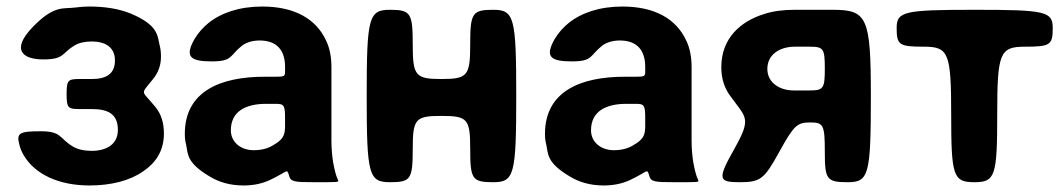

<svg xmlns="http://www.w3.org/2000/svg" viewBox="-20 -558 3260 588"><path d="M341 -160C341 -116 306 -96 261 -96C239 -96 218 -100 202 -110C161 -135 169 -156 105 -156C40 -156 30 -151 39 -116C42 -103 47 -92 53 -82C88 -23 162 10 254 10C321 10 378 -5 418 -33C454 -57 482 -93 482 -149C482 -183 473 -209 457 -229C413 -284 408 -265 448 -315C463 -333 473 -356 473 -384C473 -396 472 -408 469 -419C462 -448 466 -481 379 -517C344 -531 302 -538 254 -538C239 -538 225 -537 211 -535C175 -530 147 -544 81 -476C13 -406 48 -376 113 -376C177 -376 169 -395 207 -418C221 -427 241 -431 261 -431C303 -431 332 -413 332 -373C332 -332 306 -316 261 -316H223C188 -316 184 -312 184 -270C184 -228 188 -224 223 -224H261C311 -224 341 -209 341 -160Z M995 -128V-352C995 -383 990 -410 979 -433C948 -501 881 -538 783 -538C714 -538 658 -519 619 -488C603 -475 588 -459 576 -439C544 -383 564 -370 629 -370C693 -370 683 -388 721 -418C734 -428 753 -434 775 -434C828 -434 853 -404 853 -353V-338C853 -324 850 -323 822 -323H790C656 -323 546 -279 546 -148C546 -137 547 -126 550 -115C556 -87 550 -60 623 -17C651 0 685 10 726 10C757 10 783 4 805 -6C861 -32 858 -44 865 -21C870 -1 880 0 945 0C1009 0 1016 0 1016 -4C1016 -8 1009 -12 1000 -62C997 -82 995 -103 995 -128ZM687 -159C687 -218 734 -240 795 -240H824C850 -240 853 -236 853 -195C853 -153 857 -136 816 -113C800 -103 780 -98 757 -98C718 -98 687 -122 687 -159Z M1561 -264C1561 -504 1555 -528 1491 -528C1426 -528 1420 -518 1420 -422C1420 -326 1412 -316 1332 -316C1252 -316 1244 -326 1244 -422C1244 -518 1238 -528 1174 -528C1109 -528 1103 -504 1103 -264C1103 -24 1109 0 1174 0C1238 0 1244 -9 1244 -102C1244 -194 1252 -203 1332 -203C1412 -203 1420 -194 1420 -102C1420 -9 1426 0 1491 0C1555 0 1561 -24 1561 -264Z M2098 -128V-352C2098 -383 2093 -410 2082 -433C2051 -501 1984 -538 1886 -538C1817 -538 1761 -519 1722 -488C1706 -475 1691 -459 1679 -439C1647 -383 1667 -370 1732 -370C1796 -370 1786 -388 1824 -418C1837 -428 1856 -434 1878 -434C1931 -434 1956 -404 1956 -353V-338C1956 -324 1953 -323 1925 -323H1893C1759 -323 1649 -279 1649 -148C1649 -137 1650 -126 1653 -115C1659 -87 1653 -60 1726 -17C1754 0 1788 10 1829 10C1860 10 1886 4 1908 -6C1964 -32 1961 -44 1968 -21C1973 -1 1983 0 2048 0C2112 0 2119 0 2119 -4C2119 -8 2112 -12 2103 -62C2100 -82 2098 -103 2098 -128ZM1790 -159C1790 -218 1837 -240 1898 -240H1927C1953 -240 1956 -236 1956 -195C1956 -153 1960 -136 1919 -113C1903 -103 1883 -98 1860 -98C1821 -98 1790 -122 1790 -159Z M2230 -104C2177 -10 2179 0 2244 0C2308 0 2320 -8 2366 -92C2412 -175 2421 -183 2462 -183C2502 -183 2506 -175 2506 -92C2506 -8 2512 0 2577 0C2641 0 2647 -24 2647 -264C2647 -504 2636 -528 2531 -528H2414C2379 -528 2347 -524 2320 -515C2249 -493 2189 -442 2189 -352C2189 -315 2200 -285 2218 -262C2265 -197 2282 -197 2230 -104ZM2330 -347C2330 -391 2368 -415 2414 -415H2460C2502 -415 2506 -409 2506 -348C2506 -287 2502 -281 2459 -281H2411C2367 -281 2330 -305 2330 -347Z M3204 -472C3204 -523 3182 -528 2965 -528C2748 -528 2726 -523 2726 -472C2726 -420 2734 -415 2810 -415C2885 -415 2893 -396 2893 -208C2893 -19 2899 0 2964 0C3028 0 3034 -19 3034 -208C3034 -396 3042 -415 3119 -415C3196 -415 3204 -420 3204 -472Z"/></svg>

Font: Asimov Print
Style: A
Weight: 500
Designer: Google
Version: Version 2.000980: 2014